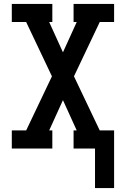

<svg xmlns="http://www.w3.org/2000/svg" viewBox="-20 -755 640 976"><path d="M463 201V0H354V-92H370L300 -246L230 -92H246V0H40V-92H113L244 -367L113 -643H40V-735H246V-643H230L300 -489L370 -643H354V-735H560V-643H487L356 -367L487 -92H560V201Z"/></svg>

Font: Iosevka Etoile Semibold
Style: Regular
Weight: 600
Designer: Belleve Invis
Foundry: Belleve Invis
Version: Version 22.1.2; ttfautohint (v1.8.4)